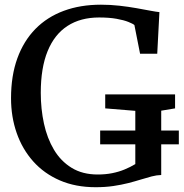

<svg xmlns="http://www.w3.org/2000/svg" viewBox="-20 -771 767 802"><path d="M379.5 11Q295.7 11 229.9 -17.5Q164.1 -46 118.7 -96.9Q73.3 -147.8 49.7 -215.4Q26.1 -283 26.1 -360.7Q26.1 -454.7 52.5 -527.5Q79 -600.3 128.1 -650.3Q177.2 -700.2 246.5 -725.8Q315.8 -751.4 401.5 -751.4Q440.5 -751.4 478.4 -747.2Q516.3 -742.9 549.6 -737Q582.8 -731.1 608 -726.3Q633.1 -721.6 645.9 -720.4L636.8 -546.5H565.1L541.4 -666.4Q534.7 -672.1 516 -679.5Q497.3 -687 466.7 -692.5Q436.1 -698 394 -698Q316.5 -698 262 -662.7Q207.5 -627.4 178.9 -557.4Q150.3 -487.3 150.3 -383.3Q150.3 -316.1 163.6 -254.8Q176.9 -193.4 205.4 -145.6Q233.9 -97.8 279.2 -70Q324.5 -42.1 388.3 -42.1Q420.5 -42.1 448.3 -47.6Q476.1 -53.1 500.1 -63Q524.2 -72.9 545.2 -85.6V-308L419.5 -318.3V-376.7H711.3V-318.3L653.4 -308.7V-40Q634.2 -39.5 613.2 -34Q592.2 -28.5 568.1 -21Q543.9 -13.5 515.6 -6.2Q487.3 1 453.5 6Q419.7 11 379.5 11ZM398.4 -168.2V-225.7H727V-168.2Z"/></svg>

Font: Merriweather Light
Style: Regular
Weight: 300
Version: Version 2.100